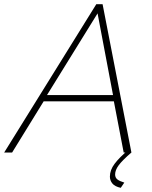

<svg xmlns="http://www.w3.org/2000/svg" viewBox="-61 -730 729 919"><path d="M400 -710H430L568 0H531L484 -245H148L-3 0H-41ZM480 -275 406 -666 164 -275ZM465 115Q465 84 487.5 54Q510 24 554 -13H563L568 0Q525 37 507.5 60.5Q490 84 490 105Q490 120 500.5 128.5Q511 137 534 144L517 169Q489 163 477 148.5Q465 134 465 115Z"/></svg>

Font: Raleway Thin ExtraLight
Style: Italic
Weight: 250
Italic angle: -12°
Version: Version 4.026